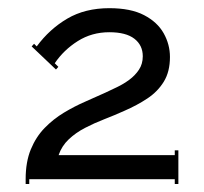

<svg xmlns="http://www.w3.org/2000/svg" viewBox="-20 -904 509 479"><path d="M44 -457Q44 -500.2 56.9 -531.4Q69.8 -562.6 91.4 -584.8Q113 -607 139.4 -622.9Q165.8 -638.8 192.8 -650.5Q219.8 -662.2 243.2 -673Q255.8 -679 271.7 -686.5Q287.6 -694 302.3 -704.8Q317 -715.6 326.6 -730Q336.2 -744.4 336.2 -763.6Q336.2 -791.2 315.2 -807.4Q294.2 -823.6 252.8 -823.6Q209 -823.6 173.9 -801.4Q138.8 -779.2 116.6 -746.2L125.6 -737.2L119.6 -730.6L59 -788.2L65 -794.8L71.6 -788.2Q103.4 -831.4 147.8 -857.5Q192.2 -883.6 252.8 -883.6Q306.2 -883.6 339.5 -866.2Q372.8 -848.8 388.4 -820.9Q404 -793 404 -761.8Q404 -725.2 388.7 -700.3Q373.4 -675.4 347.6 -658.3Q321.8 -641.2 290 -627.4Q266 -616.6 240.5 -606.7Q215 -596.8 191.9 -584.8Q168.8 -572.8 151.4 -556.3Q134 -539.8 126.2 -517H416V-529H425V-445H416V-457H53V-445H44Z"/></svg>

Font: Copperplate CC
Style: Regular
Weight: 400
Designer: indestructible type*
Foundry: Cowboy Collective
Version: Version 1.000